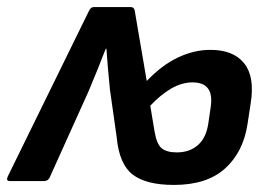

<svg xmlns="http://www.w3.org/2000/svg" viewBox="-44 -512 764 543"><path d="M448 11Q369 11 331 -18.5Q293 -48 286 -124L267 -258Q264 -289 261.5 -316Q259 -343 257 -374H255Q243 -343 231.5 -314.5Q220 -286 207 -255L96 -9Q91 0 81 0H-16Q-28 0 -22 -13L208 -482Q213 -492 221 -492H326Q335 -492 337 -482L371 -283Q414 -328 459.5 -349.5Q505 -371 551 -371Q616 -371 646.5 -333Q677 -295 665 -220L656 -161Q644 -82 592.5 -35.5Q541 11 448 11ZM456 -81Q492 -81 515.5 -101.5Q539 -122 545 -162L552 -210Q557 -245 544 -262Q531 -279 501 -279Q470 -279 440 -261.5Q410 -244 381 -213L393 -141Q399 -104 413.5 -92.5Q428 -81 456 -81Z"/></svg>

Font: Sofia Sans Semi Condensed
Style: Bold Italic
Weight: 700
Italic angle: -9°
Version: Version 4.100